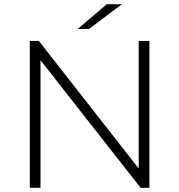

<svg xmlns="http://www.w3.org/2000/svg" viewBox="-20 -895 854 915"><path d="M692 -700V0H650L173 -608V0H122V-700H165L641 -92V-700ZM489 -875H561L404 -757H350Z"/></svg>

Font: Hilab Light
Style: Regular
Weight: 300
Designer: Cristianderson Lima
Foundry: Cristianderson
Version: Version 1.0